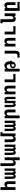

<svg xmlns="http://www.w3.org/2000/svg" viewBox="4312 -5112 1008 9673"><g transform="rotate(-90 4816.5 -276.0)"><path d="M82 0H224.1V-313C224.1 -395 253.4 -442.9 310.1 -442.9C357.9 -442.9 378.9 -409.2 378.9 -333V0H521V-355C521 -491.2 466.8 -560.1 365.7 -560.1C296.4 -560.1 245.1 -527.3 224.1 -464.8V-759.8H82Z M764.6 13.2C816.4 13.2 846.7 -8.3 868.2 -54.7C872.1 -37.1 881.8 -21 901.9 -6.8C918.9 5.4 939.9 13.2 963.4 13.2C1006.3 13.2 1044.9 -13.7 1061 -56.6V0H1165V-546.9H1047.9V-195.8C1047.9 -154.3 1045.4 -128.9 1038.6 -113.8C1031.2 -97.2 1019.5 -93.8 1005.4 -93.8C989.7 -93.8 978.5 -98.1 971.2 -114.7C964.4 -129.9 960.9 -155.3 960.9 -195.8V-546.9H845.2V-195.8C845.2 -155.3 842.3 -129.9 835.4 -114.7C828.1 -98.1 816.4 -93.8 800.8 -93.8C786.6 -93.8 775.4 -97.2 768.1 -113.8C761.2 -128.9 758.3 -154.3 758.3 -195.8V-546.9H641.1V-238.8C641.1 -127.4 651.9 -66.4 668.5 -35.6C685.1 -4.9 717.3 13.2 764.6 13.2Z M1582 208H1725.1V-546.9H1582V-232.9C1582 -150.9 1553.2 -103 1496.6 -103C1448.7 -103 1428.2 -136.7 1428.2 -212.9V-759.8H1285.2V-190.9C1285.2 -54.7 1338.9 14.2 1440.9 14.2C1514.2 14.2 1562 -21 1582 -81.1Z M1968.8 13.2C2020.5 13.2 2050.8 -8.3 2072.3 -54.7C2076.2 -37.1 2085.9 -21 2106 -6.8C2123 5.4 2144 13.2 2167.5 13.2C2210.4 13.2 2249 -13.7 2265.1 -56.6V0H2369.1V-546.9H2252V-195.8C2252 -154.3 2249.5 -128.9 2242.7 -113.8C2235.4 -97.2 2223.6 -93.8 2209.5 -93.8C2193.8 -93.8 2182.6 -98.1 2175.3 -114.7C2168.5 -129.9 2165 -155.3 2165 -195.8V-546.9H2049.3V-195.8C2049.3 -155.3 2046.4 -129.9 2039.6 -114.7C2032.2 -98.1 2020.5 -93.8 2004.9 -93.8C1990.7 -93.8 1979.5 -97.2 1972.2 -113.8C1965.3 -128.9 1962.4 -154.3 1962.4 -195.8V-546.9H1845.2V-238.8C1845.2 -127.4 1856 -66.4 1872.6 -35.6C1889.2 -4.9 1921.4 13.2 1968.8 13.2Z M2645 14.2C2718.3 14.2 2766.1 -21 2786.1 -81.1V0H2929.2V-649.9H2991.7V-759.8H2786.1V-232.9C2786.1 -150.9 2757.3 -103 2700.7 -103C2652.8 -103 2632.3 -136.7 2632.3 -212.9V-546.9H2489.3V-190.9C2489.3 -54.7 2543 14.2 2645 14.2Z M3172.9 13.2C3224.6 13.2 3254.9 -8.3 3276.4 -54.7C3280.3 -37.1 3290 -21 3310.1 -6.8C3327.1 5.4 3348.1 13.2 3371.6 13.2C3414.6 13.2 3453.1 -13.7 3469.2 -56.6V0H3573.2V-546.9H3456.1V-195.8C3456.1 -154.3 3453.6 -128.9 3446.8 -113.8C3439.5 -97.2 3427.7 -93.8 3413.6 -93.8C3397.9 -93.8 3386.7 -98.1 3379.4 -114.7C3372.6 -129.9 3369.1 -155.3 3369.1 -195.8V-546.9H3253.4V-195.8C3253.4 -155.3 3250.5 -129.9 3243.7 -114.7C3236.3 -98.1 3224.6 -93.8 3209 -93.8C3194.8 -93.8 3183.6 -97.2 3176.3 -113.8C3169.4 -128.9 3166.5 -154.3 3166.5 -195.8V-546.9H3049.3V-238.8C3049.3 -127.4 3060.1 -66.4 3076.7 -35.6C3093.3 -4.9 3125.5 13.2 3172.9 13.2Z M3693.8 208H3835.9V-313C3835.9 -395 3865.7 -443.8 3922.4 -443.8C3969.7 -443.8 3990.7 -410.2 3990.7 -333V0H4132.8V-355C4132.8 -492.2 4079.1 -560.1 3977.5 -560.1C3904.8 -560.1 3856 -524.9 3835.9 -464.8L3821.8 -546.9H3693.8Z M4367.7 13.2C4418.5 13.2 4453.6 -14.6 4469.7 -56.6V0H4573.7V-362.8C4573.7 -395 4577.6 -421.9 4584.5 -435.5C4590.3 -447.3 4599.6 -453.1 4616.7 -453.1C4632.8 -453.1 4644 -447.8 4650.9 -432.6C4657.7 -417 4660.6 -391.6 4660.6 -351.1V0H4776.4V-351.1C4776.4 -489.7 4742.2 -560.1 4662.1 -560.1C4611.8 -560.1 4576.7 -532.2 4560.5 -490.2V-546.9H4456.5V-183.6C4456.5 -148.4 4452.6 -124.5 4446.3 -111.8C4439.5 -98.1 4428.7 -93.8 4413.6 -93.8C4397.5 -93.8 4386.7 -99.1 4379.9 -114.7C4373 -129.9 4369.6 -155.3 4369.6 -195.8V-546.9H4253.9V-195.8C4253.9 -57.1 4287.1 13.2 4367.7 13.2Z M4898.4 0H5040.5V-313C5040.5 -395 5070.3 -443.8 5127 -443.8C5174.3 -443.8 5195.3 -409.7 5195.3 -333V0H5337.4V-355C5337.4 -491.2 5283.2 -560.1 5182.1 -560.1C5112.8 -560.1 5061.5 -527.3 5040.5 -464.8L5026.4 -546.9H4898.4Z M5510.3 0H5928.2V-109.9H5653.3V-546.9H5510.3Z M6046.9 208H6189V-313C6189 -355.5 6203.6 -386.7 6224.6 -409.2C6245.6 -431.6 6270.5 -443.8 6303.2 -443.8C6348.6 -443.8 6380.4 -420.9 6396.5 -388.2C6412.6 -355.5 6415 -308.1 6415 -272.9H6365.2C6326.2 -272.9 6288.1 -261.2 6259.8 -236.8C6231.4 -212.4 6212.4 -174.3 6212.4 -124.5C6212.4 -81.1 6227.1 -46.9 6253.9 -22.9C6280.8 1 6318.8 14.2 6363.8 14.2C6406.2 14.2 6449.2 2.4 6484.9 -30.8C6521 -64.5 6548.8 -120.6 6558.1 -203.1H6595.7V-272.9H6562C6562 -382.3 6536.1 -454.1 6497.6 -498.5C6459 -543 6406.2 -560.1 6356.4 -560.1C6320.3 -560.1 6284.7 -551.3 6253.9 -535.2C6223.1 -519 6198.7 -494.6 6189 -464.8V-546.9H6046.9ZM6364.3 -52.2C6342.3 -52.2 6324.7 -59.1 6312.5 -73.7C6301.3 -86.9 6296.4 -104.5 6296.4 -124C6296.4 -149.9 6305.2 -169.9 6318.4 -183.6C6331.5 -196.8 6348.1 -203.1 6365.2 -203.1H6415V-188.5C6415 -138.2 6414.1 -104 6407.2 -82.5C6400.4 -61 6388.7 -52.2 6364.3 -52.2Z M6751 207H6905.3C6973.6 207 7021 191.4 7051.8 154.8C7082.5 118.2 7096.2 61 7096.2 -21V-546.9H6953.1V-21C6953.1 22 6947.3 51.8 6933.6 70.3C6919.4 89.4 6895.5 97.2 6865.2 97.2H6751Z M7306.6 0H7448.7V-313C7448.7 -395 7478.5 -443.8 7535.2 -443.8C7582.5 -443.8 7603.5 -409.7 7603.5 -333V0H7745.6V-355C7745.6 -491.2 7691.4 -560.1 7590.3 -560.1C7521 -560.1 7469.7 -527.3 7448.7 -464.8L7434.6 -546.9H7306.6Z M7918.5 0H8336.4V-109.9H8061.5V-546.9H7918.5Z M8696.8 13.2C8769.5 13.2 8818.4 -22 8838.4 -82V0H8980.5V-546.9H8838.4V-233.9C8838.4 -151.9 8808.6 -103 8752 -103C8704.6 -103 8683.6 -136.7 8683.6 -213.9V-759.8H8479V-649.9H8541.5V-191.9C8541.5 -54.7 8595.2 13.2 8696.8 13.2Z M9103.5 208H9560.1V98.1H9245.6V-313C9245.6 -395 9275.4 -443.8 9332 -443.8C9379.4 -443.8 9400.4 -410.2 9400.4 -333V0H9542.5V-355C9542.5 -492.2 9488.8 -560.1 9387.2 -560.1C9314.5 -560.1 9265.6 -524.9 9245.6 -464.8V-546.9H9103.5Z"/></g></svg>

Font: Hack
Style: Bold
Weight: 700
Monospace: yes
Designer: Christopher Simpkins
Foundry: Christopher Simpkins
Version: Version 2.010